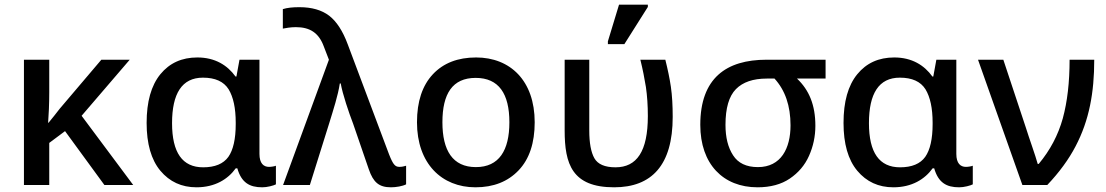

<svg xmlns="http://www.w3.org/2000/svg" viewBox="-20 -796 4757 826"><path d="M416 -539.1 236.8 -328.1C222.7 -309.1 205.1 -288.1 189 -268.1H187C189.5 -298.8 191.9 -349.6 191.9 -398.9V-539.1H83V0H191.9V-181.2L259.8 -231.9L429.2 0H553.2L331.1 -297.9L538.1 -539.1Z M825.2 9.8C905.3 9.8 960.9 -25.4 994.1 -71.8H1001C1018.6 -10.7 1053.2 9.8 1107.9 9.8C1118.7 9.8 1129.9 8.3 1142.1 5.4C1154.3 2.4 1162.6 -0.5 1167 -2.9V-83C1161.6 -80.6 1147.5 -78.1 1137.2 -78.1C1114.3 -78.1 1096.2 -92.8 1096.2 -133.8V-539.1H1010.3L997.1 -466.8H993.2C958.5 -515.1 905.3 -548.8 829.1 -548.8C762.2 -548.8 709.5 -524.9 669.9 -476.6C630.4 -428.2 610.8 -358.4 610.8 -267.1C610.8 -177.7 630.4 -108.9 669.9 -61.5C709.5 -14.2 761.2 9.8 825.2 9.8ZM854 -76.2C764.6 -76.2 720.2 -139.6 720.2 -266.1C720.2 -393.6 762.7 -461.9 853 -461.9C905.8 -461.9 942.4 -445.3 963.4 -412.1C983.9 -378.4 994.1 -330.6 994.1 -268.1V-262.2C994.1 -198.2 983.4 -150.9 962.4 -121.1C940.9 -91.3 904.8 -76.2 854 -76.2Z M1662.1 9.8C1684.1 9.8 1711.9 4.9 1727.1 -2.9V-83C1718.8 -80.6 1710 -78.1 1697.8 -78.1C1688.5 -78.1 1681.2 -81.5 1675.8 -88.4C1669.9 -94.7 1662.6 -109.4 1653.8 -131.8L1476.1 -605C1454.6 -663.1 1427.7 -704.1 1396 -728.5C1363.8 -752.9 1321.3 -765.1 1268.1 -765.1C1238.8 -765.1 1215.8 -762.7 1196.8 -756.8V-672.9C1210.4 -675.3 1229 -679.2 1252.9 -679.2C1313 -679.2 1351.6 -654.8 1373 -596.2L1395 -539.1L1197.8 0H1313L1397 -268.1C1414.1 -324.2 1434.1 -384.8 1441.9 -437H1445.8C1453.6 -392.1 1481 -310.5 1499 -264.2L1566.9 -66.9C1585.9 -12.2 1609.9 9.8 1662.1 9.8Z M2280.3 -270C2280.3 -449.2 2174.8 -548.8 2028.3 -548.8C1949.7 -548.8 1887.7 -524.9 1842.3 -476.6C1796.9 -428.2 1773.9 -359.4 1773.9 -270C1773.9 -92.3 1880.4 9.8 2025.4 9.8C2103 9.8 2165 -14.6 2211.4 -63.5C2257.3 -111.8 2280.3 -180.7 2280.3 -270ZM1883.3 -270C1883.3 -392.6 1926.3 -460.9 2026.4 -460.9C2126 -460.9 2171.4 -392.6 2171.4 -270C2171.4 -148.9 2127 -77.1 2027.3 -77.1C1927.2 -77.1 1883.3 -148.9 1883.3 -270Z M2666 -606 2767.1 -766.1V-775.9H2643.1L2595.2 -618.2V-606ZM2622.1 9.8C2783.7 9.8 2874 -85.4 2874 -293C2874 -341.8 2871.6 -384.8 2866.2 -422.4C2860.8 -459.5 2852.5 -498.5 2842.3 -539.1H2734.9C2745.1 -497.6 2752.9 -458.5 2758.8 -421.4C2764.2 -383.8 2767.1 -342.3 2767.1 -296.9C2767.1 -144 2719.2 -76.2 2627.9 -76.2C2582 -76.2 2551.8 -89.4 2537.1 -115.2C2522.5 -141.1 2515.1 -180.7 2515.1 -234.9V-539.1H2409.2V-234.9C2409.2 -90.8 2440.9 9.8 2622.1 9.8Z M3238.8 9.8C3294.9 9.8 3341.3 -2.9 3377.9 -27.8C3414.6 -52.7 3442.4 -85 3460.4 -125.5C3478.5 -166 3487.8 -209 3487.8 -254.9C3487.8 -344.2 3460.9 -408.7 3408.7 -458H3531.7V-539.1H3277.8C3104.5 -539.1 2992.7 -460 2992.7 -258.8C2992.7 -90.3 3090.8 9.8 3238.8 9.8ZM3240.7 -77.1C3190.9 -77.1 3155.3 -94.2 3133.8 -127.9C3111.8 -161.6 3101.1 -205.1 3101.1 -258.8C3101.1 -331.1 3116.2 -382.3 3146 -412.6C3175.8 -442.9 3220.2 -458 3278.8 -458H3312C3357.9 -407.7 3380.9 -340.8 3380.9 -256.8C3380.9 -158.2 3340.3 -77.1 3240.7 -77.1Z M3823.2 9.8C3903.3 9.8 3959 -25.4 3992.2 -71.8H3999C4016.6 -10.7 4051.3 9.8 4106 9.8C4116.7 9.8 4127.9 8.3 4140.1 5.4C4152.3 2.4 4160.6 -0.5 4165 -2.9V-83C4159.7 -80.6 4145.5 -78.1 4135.3 -78.1C4112.3 -78.1 4094.2 -92.8 4094.2 -133.8V-539.1H4008.3L3995.1 -466.8H3991.2C3956.5 -515.1 3903.3 -548.8 3827.1 -548.8C3760.3 -548.8 3707.5 -524.9 3668 -476.6C3628.4 -428.2 3608.9 -358.4 3608.9 -267.1C3608.9 -177.7 3628.4 -108.9 3668 -61.5C3707.5 -14.2 3759.3 9.8 3823.2 9.8ZM3852.1 -76.2C3762.7 -76.2 3718.3 -139.6 3718.3 -266.1C3718.3 -393.6 3760.7 -461.9 3851.1 -461.9C3903.8 -461.9 3940.4 -445.3 3961.4 -412.1C3981.9 -378.4 3992.2 -330.6 3992.2 -268.1V-262.2C3992.2 -198.2 3981.4 -150.9 3960.4 -121.1C3939 -91.3 3902.8 -76.2 3852.1 -76.2Z M4485.4 0C4537.6 -55.2 4578.1 -110.8 4607.4 -167C4666 -278.8 4687.5 -397.9 4687.5 -539.1H4581.5C4581.5 -442.4 4571.8 -358.4 4552.2 -286.6C4532.2 -214.8 4498 -149.9 4448.7 -90.8H4444.3C4435.1 -125.5 4406.7 -203.6 4393.6 -246.1L4296.4 -539.1H4187.5L4378.4 0Z"/></svg>

Font: Noto Reveo Sans
Style: Regular
Weight: 500
Designer: Monotype Design Team
Foundry: Monotype Imaging Inc.
Version: Version 2.007